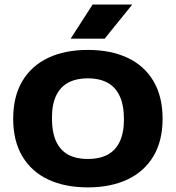

<svg xmlns="http://www.w3.org/2000/svg" viewBox="-20 -824 780 852"><path d="M370 7.5Q268.5 7.5 194.2 -27.2Q120 -62 79.2 -130.2Q38.5 -198.5 38.5 -297Q38.5 -396 79.2 -464.2Q120 -532.5 194.2 -567.5Q268.5 -602.5 370 -602.5Q471.5 -602.5 546 -567.5Q620.5 -532.5 661 -464Q701.5 -395.5 701.5 -297Q701.5 -199 660.8 -130.8Q620 -62.5 545.5 -27.5Q471 7.5 370 7.5ZM370 -118.5Q421 -118.5 456.8 -137.2Q492.5 -156 511.2 -195.2Q530 -234.5 530 -294.5Q530 -357.5 511 -398Q492 -438.5 456 -457.5Q420 -476.5 370 -476.5Q320 -476.5 284.2 -458Q248.5 -439.5 229.5 -400.5Q210.5 -361.5 210.5 -300.5Q210.5 -236.5 229.2 -196.2Q248 -156 283.5 -137.2Q319 -118.5 370 -118.5ZM293.5 -652.5 391 -804H567L444.5 -652.5Z"/></svg>

Font: Encode Sans SC SemiExpanded
Style: Bold
Weight: 700
Width: 6
Designer: Multiple Designers
Foundry: Impallari Type
Version: Version 3.002